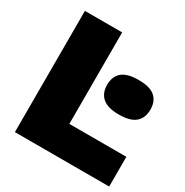

<svg xmlns="http://www.w3.org/2000/svg" viewBox="-169 -878 979 1015"><g transform="rotate(30 320.0 -370.0)"><path d="M60 0V-740H287.5V-181.5H635.5V0ZM489 -355Q420.5 -355 388.8 -382.5Q357 -410 357 -460.5Q357 -512 388.8 -539Q420.5 -566 489 -566Q558 -566 589.5 -539Q621 -512 621 -460.5Q621 -410 589.5 -382.5Q558 -355 489 -355Z"/></g></svg>

Font: Encode Sans SC SemiExpanded Black
Style: Regular
Weight: 900
Width: 6
Designer: Multiple Designers
Foundry: Impallari Type
Version: Version 3.002